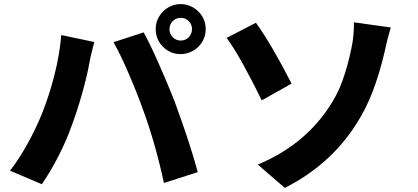

<svg xmlns="http://www.w3.org/2000/svg" viewBox="-20 -868 2040 937"><path d="M862 -670Q885 -670 901 -686.5Q917 -703 917 -726Q917 -749 901 -765Q885 -781 862 -781Q839 -781 823 -765Q807 -749 807 -726Q807 -703 823 -686.5Q839 -670 862 -670ZM862 -848Q894 -848 922 -832Q950 -816 967 -788Q984 -760 984 -726Q984 -692 967 -664Q950 -636 922 -620Q894 -604 862 -604Q811 -604 775.5 -639.5Q740 -675 740 -726Q740 -776 776 -812Q812 -848 862 -848ZM279 -697 440 -663Q433 -633 429 -619Q421 -589 415 -555Q405 -498 380.5 -411Q356 -324 331 -258Q304 -181 264 -103.5Q224 -26 184 31L29 -35Q74 -93 115.5 -168.5Q157 -244 185 -314Q221 -404 246 -503Q271 -602 279 -697ZM534 -662 681 -710Q710 -658 752.5 -562.5Q795 -467 830 -379Q911 -158 945 -28L780 25Q739 -166 679 -330Q649 -414 608 -509Q567 -604 534 -662Z M1577 -332Q1626 -402 1652 -476Q1678 -550 1694 -628Q1702 -663 1705 -699.5Q1708 -736 1707 -759L1887 -734Q1870 -677 1855 -607Q1832 -509 1799 -422Q1766 -335 1715 -257Q1590 -63 1370 49L1238 -65Q1453 -154 1577 -332ZM1403 -460 1257 -378Q1215 -466 1168 -551Q1121 -636 1086 -683L1229 -757Q1305 -651 1403 -460Z"/></svg>

Font: Merged Yaku Han JP ExtraBold
Style: Regular
Weight: 800
Designer: Ryoko NISHIZUKA 西塚涼子 (kana, bopomofo & ideographs); Paul D. Hunt (Latin, Greek & Cyrillic); Sandoll Communications 산돌커뮤니
Foundry: Adobe
Version: Version 2.004